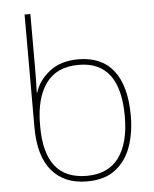

<svg xmlns="http://www.w3.org/2000/svg" viewBox="-54 -806 691 861"><g transform="rotate(-5 291.5 -375.0)"><path d="M304 10Q201 10 145 -56.5Q89 -123 89 -252V-760H115V-525Q115 -501 114.5 -466Q114 -431 113 -406H115Q131 -460 181.5 -499.5Q232 -539 311 -539Q416 -539 470 -469.5Q524 -400 524 -266Q524 -190 502 -127.5Q480 -65 431.5 -27.5Q383 10 304 10ZM304 -15Q401 -15 449 -80.5Q497 -146 497 -266Q497 -514 311 -514Q211 -514 163 -447Q115 -380 115 -263V-253Q115 -15 304 -15Z"/></g></svg>

Font: Noto Sans Thin
Style: Regular
Weight: 100
Designer: Monotype Design Team
Foundry: Monotype Imaging Inc.
Version: Version 2.007